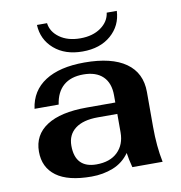

<svg xmlns="http://www.w3.org/2000/svg" viewBox="-80 -778 814 862"><g transform="rotate(-10 327.0 -346.5)"><path d="M55 -141Q55 -217 118 -258Q181 -299 300 -299H431V-332Q431 -388 400 -418Q369 -448 311 -448Q254 -448 220.5 -419Q187 -390 179 -334H69Q80 -415 146 -457.5Q212 -500 325 -500Q449 -500 514 -454Q579 -408 579 -321V-163Q579 -72 594 0H456Q446 -38 442 -67Q413 -26 367.5 -8Q322 10 269 10Q162 10 108.5 -29.5Q55 -69 55 -141ZM431 -163V-247H342Q275 -247 239 -219.5Q203 -192 203 -142Q203 -91 227.5 -65.5Q252 -40 300 -40Q362 -40 396.5 -73.5Q431 -107 431 -163ZM145 -703H191Q196 -663 233 -636.5Q270 -610 327 -610Q384 -610 421 -636.5Q458 -663 463 -703H509Q506 -636 456.5 -593Q407 -550 327 -550Q247 -550 197.5 -593Q148 -636 145 -703Z"/></g></svg>

Font: Fahkwang
Style: Bold
Weight: 700
Designer: Suppakit Chalermlarp | Katatrad Co.,Ltd.
Foundry: Cadson Demak Co.,Ltd.
Version: Version 1.000; ttfautohint (v1.6)